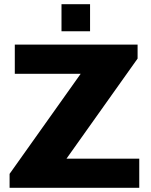

<svg xmlns="http://www.w3.org/2000/svg" viewBox="-20 -901 722 921"><path d="M26 0V-67L367 -547H51V-687H640V-620L299 -140H648V0ZM275 -751V-881H412V-751Z"/></svg>

Font: Archivo SemiBold ExtraBold
Style: Regular
Weight: 800
Version: Version 2.001